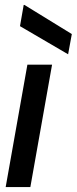

<svg xmlns="http://www.w3.org/2000/svg" viewBox="-20 -758 311 778"><path d="M3 0 91 -496H191L103 0ZM256 -538 61 -652 76 -738H79L271 -620Z"/></svg>

Font: DM Sans 36pt Medium
Style: Italic
Weight: 500
Italic angle: -10°
Designer: Colophon Foundry, Jonny Pinhorn
Foundry: Colophon Foundry
Version: Version 4.004;gftools[0.9.30]